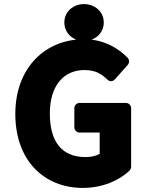

<svg xmlns="http://www.w3.org/2000/svg" viewBox="-20 -883 730 940"><path d="M55 -325C55 -96 197 37 385 37C481 37 564 1 614 -48C618 -52 622 -59 622 -66V-354C622 -365 612 -379 597 -379H369C358 -379 344 -369 344 -354V-259C344 -248 354 -234 369 -234H468V-130C452 -120 426 -114 399 -114C284 -114 224 -187 224 -328C224 -466 294 -540 393 -540C447 -540 476 -522 506 -493C517 -482 533 -484 542 -494L606 -566C613 -574 615 -590 605 -600C561 -645 490 -691 392 -691C201 -691 55 -551 55 -325ZM391 -682C443 -682 488 -719 488 -773C488 -827 443 -863 391 -863C340 -863 295 -827 295 -773C295 -719 340 -682 391 -682Z"/></svg>

Font: Falling Sky
Style: Blk
Weight: 900
Designer: Paul D. Hunt
Foundry: Adobe Systems Incorporated
Version: Version 1.02